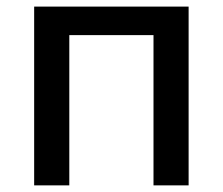

<svg xmlns="http://www.w3.org/2000/svg" viewBox="-20 -559 672 579"><path d="M83 -539.1V0H189V-453.1H442.9V0H548.8V-539.1Z"/></svg>

Font: Noto Reveo Sans
Style: Regular
Weight: 500
Designer: Monotype Design Team
Foundry: Monotype Imaging Inc.
Version: Version 2.007